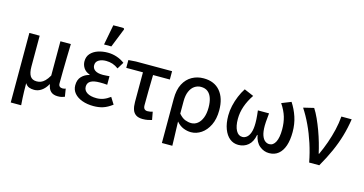

<svg xmlns="http://www.w3.org/2000/svg" viewBox="-91 -1180 3372 1779"><g transform="rotate(15 1594.5 -290.5)"><path d="M78 178V-489H177V-193Q177 -133 196 -103Q215 -73 258 -73Q279 -73 298 -80Q317 -87 336.5 -106Q356 -125 376 -160V-489H476Q474 -425 472.5 -358Q471 -291 470 -228Q469 -165 469 -111Q469 -90 479.5 -81Q490 -72 507 -72Q514 -72 521.5 -73.5Q529 -75 537 -78L549 -3Q537 2 521.5 6Q506 10 483 10Q440 10 416 -12Q392 -34 385 -79H383Q358 -35 325.5 -13Q293 9 256 9Q229 9 207.5 1Q186 -7 170 -32Q170 13 171 46.5Q172 80 173.5 110.5Q175 141 178 178Z M826 12Q765 12 717 -5.5Q669 -23 641.5 -55Q614 -87 614 -131Q614 -185 644 -216Q674 -247 717 -257V-261Q677 -275 658 -304.5Q639 -334 639 -368Q639 -413 665.5 -442.5Q692 -472 735 -486.5Q778 -501 829 -501Q873 -501 915 -487Q957 -473 991 -447L952 -383Q924 -404 895 -413.5Q866 -423 833 -423Q791 -423 763 -406Q735 -389 735 -356Q735 -326 760 -308Q785 -290 836 -290Q851 -290 866 -291.5Q881 -293 899 -294V-212Q880 -214 862.5 -214.5Q845 -215 828 -215Q769 -215 740 -197.5Q711 -180 711 -144Q711 -108 743.5 -87Q776 -66 835 -66Q868 -66 899 -77Q930 -88 964 -113L1004 -49Q959 -15 918 -1.5Q877 12 826 12ZM774 -565 811 -759H911L917 -748L844 -565Z M1298 10Q1257 10 1233 -6Q1209 -22 1199 -52Q1189 -82 1189 -125V-409H1029V-484L1100 -489H1447V-409H1286Q1284 -332 1283 -258Q1282 -184 1282 -119Q1282 -94 1292.5 -83Q1303 -72 1322 -72Q1334 -72 1346 -74Q1358 -76 1371 -80L1385 -4Q1369 1 1346.5 5.5Q1324 10 1298 10Z M1528 178V-245Q1528 -333 1557.5 -389Q1587 -445 1637 -473Q1687 -501 1748 -501Q1851 -501 1907 -434.5Q1963 -368 1963 -252Q1963 -168 1934 -109Q1905 -50 1859 -19Q1813 12 1761 12Q1725 12 1688.5 -2.5Q1652 -17 1621 -53Q1622 -11 1623.5 26Q1625 63 1626 100Q1627 137 1628 178ZM1742 -70Q1775 -70 1802 -91Q1829 -112 1845 -152.5Q1861 -193 1861 -251Q1861 -302 1848.5 -339.5Q1836 -377 1810.5 -397.5Q1785 -418 1744 -418Q1711 -418 1683 -399Q1655 -380 1638.5 -342Q1622 -304 1622 -248V-129Q1653 -93 1683 -81.5Q1713 -70 1742 -70Z M2215 12Q2168 12 2132.5 -16.5Q2097 -45 2076.5 -99Q2056 -153 2056 -228Q2056 -274 2067 -322.5Q2078 -371 2097 -417Q2116 -463 2141 -501L2232 -462Q2192 -403 2171 -342.5Q2150 -282 2150 -220Q2150 -150 2172 -109.5Q2194 -69 2232 -69Q2255 -69 2274.5 -84.5Q2294 -100 2306 -134Q2318 -168 2318 -224Q2318 -243 2317 -261Q2316 -279 2314 -299Q2312 -319 2309 -344H2416Q2414 -319 2412 -299Q2410 -279 2408.5 -261Q2407 -243 2407 -224Q2407 -165 2419 -131.5Q2431 -98 2450 -83.5Q2469 -69 2491 -69Q2529 -69 2550.5 -111Q2572 -153 2572 -232Q2572 -296 2556 -350.5Q2540 -405 2500 -465L2590 -501Q2628 -443 2650 -376.5Q2672 -310 2672 -233Q2672 -156 2653.5 -101.5Q2635 -47 2599 -17.5Q2563 12 2510 12Q2460 12 2419 -21.5Q2378 -55 2365 -123H2361Q2349 -55 2309.5 -21.5Q2270 12 2215 12Z M2893 0Q2876 -90 2848 -176Q2820 -262 2784 -338.5Q2748 -415 2707 -477L2807 -501Q2831 -464 2853.5 -414.5Q2876 -365 2896 -310.5Q2916 -256 2931.5 -202Q2947 -148 2957 -102H2961Q2989 -162 3012 -227.5Q3035 -293 3050.5 -359Q3066 -425 3071 -489H3170Q3157 -403 3134 -324.5Q3111 -246 3075.5 -166.5Q3040 -87 2990 0Z"/></g></svg>

Font: Source Sans 3 Medium
Style: Regular
Weight: 500
Designer: Paul D. Hunt
Foundry: Adobe
Version: Version 3.052;hotconv 1.1.0;makeotfexe 2.6.0